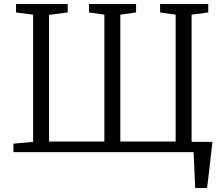

<svg xmlns="http://www.w3.org/2000/svg" viewBox="-20 -763 1125 963"><path d="M959 180Q958 157.5 957 135Q956 112.5 955 90Q954 67.5 953 45Q952 22.5 951 0L901 -51.5H1045.5Q1043 -28.5 1040.2 -5.5Q1037.5 17.5 1035 40.8Q1032.5 64 1029.8 87.2Q1027 110.5 1024.2 133.8Q1021.5 157 1018.5 180ZM47.5 0V-42.5L146 -51.5V-689.5L60.5 -700.5V-743H319.5V-700.5L226 -688.5V-53H503.5V-689.5L426.5 -700.5V-743H662.5V-700.5L583.5 -689.5V-53H861V-689.5L783 -700.5V-743H1024.5V-700.5L941 -689.5V-52.5L1037.5 -42.5V0Z"/></svg>

Font: Merriweather 20pt Light
Style: Regular
Weight: 300
Version: Version 2.100